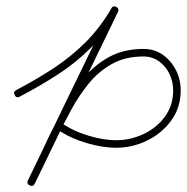

<svg xmlns="http://www.w3.org/2000/svg" viewBox="-20 -580 597 612"><path d="M43 -272Q32 -266 27 -277Q21 -287 32 -293Q95 -326 150 -362Q205 -398 251.5 -444Q298 -490 335 -553Q340 -563 351 -558Q361 -552 356 -542Q290 -405 223.5 -268.5Q157 -132 91 5Q86 16 75 11Q64 6 69 -5Q87 -42 104.5 -78Q122 -114 139 -151Q162 -198 189 -246.5Q216 -295 250 -335Q284 -375 330 -399.5Q376 -424 437 -424Q473 -424 499.5 -405Q526 -386 541 -356Q556 -326 556 -292Q556 -237 526 -196Q496 -155 449 -132Q402 -109 350 -109Q308 -109 258 -123.5Q208 -138 173 -161Q163 -168 170 -178Q177 -188 187 -181Q219 -160 265.5 -146.5Q312 -133 350 -133Q395 -133 437 -152.5Q479 -172 505.5 -208Q532 -244 532 -292Q532 -319 520.5 -343.5Q509 -368 487.5 -384Q466 -400 437 -400Q380 -400 337.5 -376.5Q295 -353 263.5 -314.5Q232 -276 207 -230Q182 -184 161 -140Q143 -104 125.5 -67.5Q108 -31 91 5Q86 16 75 11Q64 6 69 -5Q135 -142 201.5 -279Q268 -416 334 -552Q339 -563 350 -557Q361 -551 355 -541Q317 -475 269.5 -427.5Q222 -380 165 -343Q108 -306 43 -272Q43 -272 43 -272Q43 -272 43 -272Z"/></svg>

Font: FRB American Cursive Light
Style: Italic
Weight: 300
Italic angle: -25°
Version: Version 2.0;Modular Font Editor K font №1